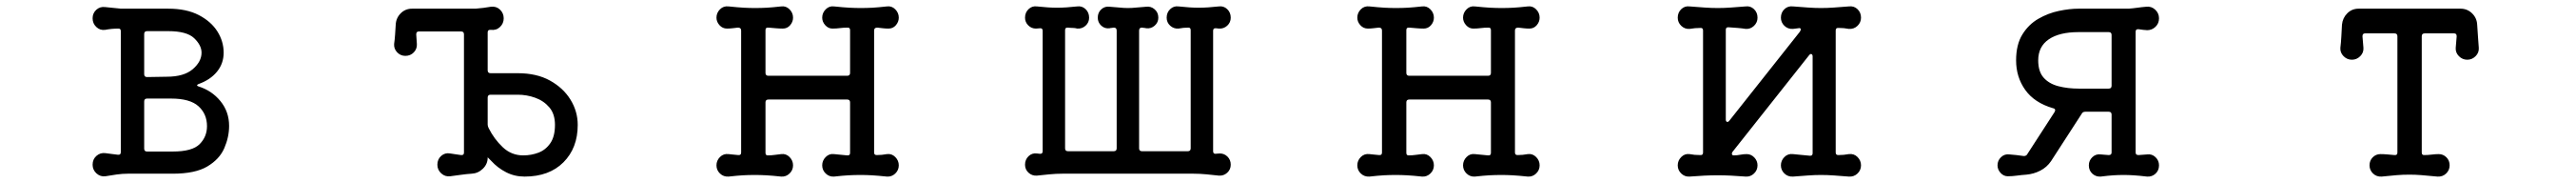

<svg xmlns="http://www.w3.org/2000/svg" viewBox="-20 -532 8040 570"><path d="M309 17Q293 19 281 8Q269 -3 269 -19Q269 -36 281 -46.5Q293 -57 309 -55Q318 -54 328 -52.5Q338 -51 348 -50H350Q357 -50 357 -58V-435Q357 -443 350 -443Q339 -443 328.5 -442Q318 -441 308 -439Q292 -437 280.5 -448Q269 -459 269 -475Q269 -491 280.5 -501.5Q292 -512 308 -510Q320 -509 332.5 -507.5Q345 -506 358 -505H505Q562 -505 600.5 -485Q639 -465 658.5 -434Q678 -403 678 -368Q678 -334 657 -308.5Q636 -283 599 -270Q591 -266 599 -263Q641 -250 668 -217Q695 -184 695 -140Q695 -105 680 -70.5Q665 -36 627 -13.5Q589 9 519 9H379Q362 9 344 11.5Q326 14 309 17ZM439 -435Q430 -435 430 -426V-301Q430 -292 439 -292L500 -293Q554 -293 581.5 -316.5Q609 -340 609 -368Q609 -391 586 -413Q563 -435 505 -435ZM439 -225Q430 -225 430 -216V-69Q430 -60 439 -60H519Q580 -60 603 -83Q626 -106 626 -139Q626 -177 599.5 -201Q573 -225 514 -225Z M1502 -313Q1502 -304 1511 -304H1596Q1655 -304 1696.5 -281Q1738 -258 1760.5 -221.5Q1783 -185 1783 -143Q1783 -71 1738.5 -26.5Q1694 18 1617 18Q1586 18 1559.5 4.5Q1533 -9 1513 -31L1502 -42V-41Q1502 -21 1487 -6.5Q1472 8 1452 9Q1436 10 1418.5 12.5Q1401 15 1385 17Q1369 19 1357 8Q1345 -3 1345 -19Q1345 -36 1357 -46.5Q1369 -57 1385 -54Q1393 -53 1401.5 -51.5Q1410 -50 1419 -49H1421Q1428 -49 1428 -57V-425Q1428 -434 1419 -434H1287Q1279 -434 1279 -425L1281 -395Q1282 -380 1271.5 -369Q1261 -358 1245 -358Q1230 -358 1219.5 -369Q1209 -380 1210 -395Q1212 -409 1213 -424Q1214 -439 1215 -455Q1216 -476 1230.5 -490.5Q1245 -505 1266 -505H1464Q1490 -507 1512 -511Q1529 -513 1540.5 -502Q1552 -491 1552 -475Q1552 -459 1540.5 -448Q1529 -437 1512 -439H1509Q1502 -439 1502 -431ZM1613 -48Q1638 -48 1660.5 -56.5Q1683 -65 1697.5 -86Q1712 -107 1712 -143Q1712 -177 1694.5 -197.5Q1677 -218 1650.5 -227.5Q1624 -237 1596 -237H1511Q1502 -237 1502 -228V-144Q1502 -139 1505 -133Q1522 -99 1549 -73.5Q1576 -48 1613 -48Z M2748 -52Q2763 -54 2774 -43Q2785 -32 2785 -17Q2785 -2 2774 8.5Q2763 19 2748 18Q2719 15 2701 14Q2683 13 2666 13Q2646 13 2628 14Q2610 15 2583 18Q2568 19 2557 8.5Q2546 -2 2546 -17Q2546 -32 2557 -43Q2568 -54 2583 -52Q2593 -51 2603.5 -50Q2614 -49 2624 -48H2626Q2633 -48 2633 -56V-213Q2633 -222 2624 -222H2378Q2369 -222 2369 -213V-56Q2369 -48 2376 -48Q2387 -48 2397.5 -49.5Q2408 -51 2418 -52Q2433 -54 2444 -43Q2455 -32 2455 -17Q2455 -2 2444 8.5Q2433 19 2418 18Q2390 15 2371.5 14Q2353 13 2336 13Q2316 13 2298.5 14Q2281 15 2254 18Q2238 19 2227 8.5Q2216 -2 2216 -17Q2216 -32 2227 -43Q2238 -54 2254 -52Q2261 -51 2268.5 -50.5Q2276 -50 2284 -49H2286Q2293 -49 2293 -57V-437Q2293 -446 2283 -446Q2274 -445 2265.5 -444Q2257 -443 2249 -443Q2235 -443 2225.5 -453.5Q2216 -464 2216 -477Q2216 -492 2227 -503Q2238 -514 2254 -512Q2283 -509 2301 -508Q2319 -507 2336 -507Q2356 -507 2373.5 -508Q2391 -509 2418 -512Q2433 -514 2444 -503Q2455 -492 2455 -477Q2455 -464 2446 -453.5Q2437 -443 2423 -443Q2413 -443 2401.5 -444Q2390 -445 2378 -446H2376Q2369 -446 2369 -438V-305Q2369 -296 2378 -296H2624Q2633 -296 2633 -305V-438Q2633 -446 2626 -446Q2613 -446 2601.5 -444.5Q2590 -443 2578 -443Q2565 -443 2555.5 -453.5Q2546 -464 2546 -477Q2546 -492 2557 -503Q2568 -514 2583 -512Q2612 -509 2630.5 -508Q2649 -507 2666 -507Q2686 -507 2703.5 -508Q2721 -509 2748 -512Q2763 -514 2774 -503Q2785 -492 2785 -477Q2785 -464 2776 -453.5Q2767 -443 2753 -443Q2744 -443 2735.5 -444Q2727 -445 2718 -446Q2708 -446 2708 -437V-57Q2708 -49 2716 -49Q2732 -49 2748 -52Z M3787 -54Q3801 -54 3811 -44Q3821 -34 3821 -19Q3821 -4 3810 6Q3799 16 3784 15Q3766 13 3745.5 11Q3725 9 3705 9H3295Q3276 9 3255 11Q3234 13 3216 15Q3201 16 3190 6Q3179 -4 3179 -19Q3179 -35 3190 -45.5Q3201 -56 3216 -54Q3218 -54 3220.5 -53.5Q3223 -53 3225 -53H3227Q3234 -53 3234 -61V-436Q3234 -444 3227 -444Q3223 -444 3220 -443.5Q3217 -443 3213 -443Q3199 -443 3189 -453Q3179 -463 3179 -477Q3179 -493 3190 -503.5Q3201 -514 3216 -512Q3235 -510 3250 -509Q3265 -508 3279 -508Q3293 -508 3308.5 -509Q3324 -510 3342 -512Q3357 -514 3368 -503.5Q3379 -493 3379 -477Q3379 -462 3368 -452Q3357 -442 3342 -443Q3335 -445 3328 -445Q3321 -445 3313 -446H3311Q3304 -446 3304 -438V-70Q3304 -61 3313 -61H3456Q3465 -61 3465 -70V-437Q3465 -446 3456 -446Q3452 -445 3449 -445Q3446 -445 3443 -444Q3428 -442 3417 -452Q3406 -462 3406 -477Q3406 -493 3417 -503Q3428 -513 3443 -511Q3460 -510 3473.5 -508.5Q3487 -507 3500 -507Q3513 -507 3527 -508.5Q3541 -510 3557 -511Q3572 -513 3583.5 -503Q3595 -493 3595 -477Q3595 -462 3583.5 -452Q3572 -442 3557 -444Q3554 -445 3551 -445Q3548 -445 3544 -446Q3535 -446 3535 -437V-70Q3535 -61 3544 -61H3687Q3696 -61 3696 -70V-438Q3696 -446 3689 -446Q3673 -446 3658 -443Q3643 -442 3632 -452Q3621 -462 3621 -477Q3621 -493 3632 -503.5Q3643 -514 3658 -512Q3677 -510 3692 -509Q3707 -508 3721 -508Q3735 -508 3750.5 -509Q3766 -510 3784 -512Q3799 -514 3810 -503.5Q3821 -493 3821 -477Q3821 -462 3810 -452Q3799 -442 3784 -443Q3782 -443 3779.5 -443.5Q3777 -444 3775 -444H3773Q3766 -444 3766 -436V-61Q3766 -53 3773 -53Q3775 -53 3779 -53.5Q3783 -54 3787 -54Z M4748 -52Q4763 -54 4774 -43Q4785 -32 4785 -17Q4785 -2 4774 8.5Q4763 19 4748 18Q4719 15 4701 14Q4683 13 4666 13Q4646 13 4628 14Q4610 15 4583 18Q4568 19 4557 8.5Q4546 -2 4546 -17Q4546 -32 4557 -43Q4568 -54 4583 -52Q4593 -51 4603.5 -50Q4614 -49 4624 -48H4626Q4633 -48 4633 -56V-213Q4633 -222 4624 -222H4378Q4369 -222 4369 -213V-56Q4369 -48 4376 -48Q4387 -48 4397.5 -49.5Q4408 -51 4418 -52Q4433 -54 4444 -43Q4455 -32 4455 -17Q4455 -2 4444 8.5Q4433 19 4418 18Q4390 15 4371.5 14Q4353 13 4336 13Q4316 13 4298.5 14Q4281 15 4254 18Q4238 19 4227 8.5Q4216 -2 4216 -17Q4216 -32 4227 -43Q4238 -54 4254 -52Q4261 -51 4268.5 -50.5Q4276 -50 4284 -49H4286Q4293 -49 4293 -57V-437Q4293 -446 4283 -446Q4274 -445 4265.5 -444Q4257 -443 4249 -443Q4235 -443 4225.5 -453.5Q4216 -464 4216 -477Q4216 -492 4227 -503Q4238 -514 4254 -512Q4283 -509 4301 -508Q4319 -507 4336 -507Q4356 -507 4373.5 -508Q4391 -509 4418 -512Q4433 -514 4444 -503Q4455 -492 4455 -477Q4455 -464 4446 -453.5Q4437 -443 4423 -443Q4413 -443 4401.5 -444Q4390 -445 4378 -446H4376Q4369 -446 4369 -438V-305Q4369 -296 4378 -296H4624Q4633 -296 4633 -305V-438Q4633 -446 4626 -446Q4613 -446 4601.5 -444.5Q4590 -443 4578 -443Q4565 -443 4555.5 -453.5Q4546 -464 4546 -477Q4546 -492 4557 -503Q4568 -514 4583 -512Q4612 -509 4630.5 -508Q4649 -507 4666 -507Q4686 -507 4703.5 -508Q4721 -509 4748 -512Q4763 -514 4774 -503Q4785 -492 4785 -477Q4785 -464 4776 -453.5Q4767 -443 4753 -443Q4744 -443 4735.5 -444Q4727 -445 4718 -446Q4708 -446 4708 -437V-57Q4708 -49 4716 -49Q4732 -49 4748 -52Z M5750 -52Q5766 -54 5777 -43Q5788 -32 5788 -17Q5788 -2 5777 8.5Q5766 19 5750 18Q5725 16 5704 14.5Q5683 13 5663 13Q5644 13 5623 14.5Q5602 16 5576 18Q5560 19 5549 8.5Q5538 -2 5538 -17Q5538 -32 5549 -43Q5560 -54 5576 -52Q5588 -51 5601.5 -49.5Q5615 -48 5628 -47H5630Q5637 -47 5637 -55V-356Q5637 -362 5633.5 -363.5Q5630 -365 5626 -360L5387 -59Q5385 -57 5385 -53Q5385 -48 5391 -48Q5401 -48 5411 -50Q5421 -52 5431 -52Q5445 -52 5455 -41.5Q5465 -31 5465 -17Q5465 -2 5454 8.5Q5443 19 5428 18Q5403 16 5382 15Q5361 14 5341 14Q5320 14 5299 15Q5278 16 5253 18Q5238 19 5227 8.5Q5216 -2 5216 -17Q5216 -32 5227 -43Q5238 -54 5253 -52Q5268 -49 5286 -49H5288Q5295 -49 5295 -57V-437Q5295 -445 5288 -445Q5270 -445 5253 -442Q5238 -441 5227 -451.5Q5216 -462 5216 -477Q5216 -493 5227 -503.5Q5238 -514 5253 -512Q5279 -510 5300 -508.5Q5321 -507 5341 -507Q5361 -507 5381.5 -508.5Q5402 -510 5428 -512Q5443 -514 5454 -503.5Q5465 -493 5465 -477Q5465 -462 5454 -451.5Q5443 -441 5428 -442Q5416 -444 5402.5 -445Q5389 -446 5375 -447H5373Q5366 -447 5366 -439V-160Q5366 -154 5369.5 -152.5Q5373 -151 5377 -156L5597 -433Q5600 -438 5600 -440Q5600 -446 5592 -444L5576 -442Q5560 -441 5549 -451.5Q5538 -462 5538 -477Q5538 -493 5549 -503.5Q5560 -514 5576 -512Q5602 -510 5623 -508.5Q5644 -507 5663 -507Q5683 -507 5703.5 -508.5Q5724 -510 5750 -512Q5766 -514 5777 -503.5Q5788 -493 5788 -477Q5788 -462 5777 -451.5Q5766 -441 5750 -442Q5735 -445 5718 -445H5716Q5709 -445 5709 -437V-57Q5709 -49 5717 -49Q5734 -49 5750 -52Z M6681 -51Q6696 -53 6707 -42.5Q6718 -32 6718 -17Q6718 -1 6707 9Q6696 19 6681 18Q6655 15 6638.5 14Q6622 13 6608 13Q6592 13 6576 14Q6560 15 6536 18Q6521 19 6510 9Q6499 -1 6499 -17Q6499 -32 6510 -42.5Q6521 -53 6536 -51L6561 -49Q6570 -49 6570 -57V-175Q6570 -184 6561 -184H6488Q6480 -184 6477 -178L6381 -30Q6368 -11 6347.5 -0.5Q6327 10 6304 12Q6289 13 6274.5 15Q6260 17 6246 17Q6233 17 6223.5 6.5Q6214 -4 6214 -17Q6214 -32 6225 -42.5Q6236 -53 6251 -51Q6262 -50 6273 -49Q6284 -48 6296 -46Q6304 -46 6307 -52L6392 -183Q6394 -187 6394 -188Q6394 -194 6387 -195Q6329 -212 6300.5 -252Q6272 -292 6272 -344Q6272 -393 6291.5 -424.5Q6311 -456 6341.5 -473.5Q6372 -491 6405.5 -498Q6439 -505 6467 -505H6623Q6637 -506 6651 -508Q6665 -510 6678 -511Q6694 -513 6706 -502Q6718 -491 6718 -475Q6718 -459 6707 -448.5Q6696 -438 6681 -438Q6676 -438 6669 -439Q6662 -440 6654 -441H6652Q6645 -441 6645 -433V-57Q6645 -49 6654 -49ZM6467 -256H6561Q6570 -256 6570 -265V-423Q6570 -432 6561 -432H6467Q6407 -432 6374 -409.5Q6341 -387 6341 -344Q6341 -309 6358 -290Q6375 -271 6404 -263.5Q6433 -256 6467 -256Z M7716 -383Q7717 -368 7706 -357Q7695 -346 7680 -346Q7665 -346 7654 -357Q7643 -368 7644 -383L7647 -419Q7647 -428 7639 -428H7547Q7538 -428 7538 -419V-57Q7538 -49 7545 -49Q7557 -49 7569 -50.5Q7581 -52 7591 -52Q7605 -52 7615 -42Q7625 -32 7625 -17Q7625 -2 7614 8.5Q7603 19 7587 18Q7556 15 7537 13.5Q7518 12 7500 12Q7479 12 7460.5 13.5Q7442 15 7413 18Q7397 19 7386 8.5Q7375 -2 7375 -17Q7375 -32 7385 -42Q7395 -52 7409 -52Q7419 -52 7430.5 -51Q7442 -50 7453 -49H7455Q7462 -49 7462 -57V-419Q7462 -428 7453 -428H7361Q7353 -428 7353 -419L7356 -383Q7357 -368 7346 -357Q7335 -346 7320 -346Q7305 -346 7294 -357Q7283 -368 7284 -383Q7286 -399 7287 -417.5Q7288 -436 7289 -455Q7291 -476 7305.5 -490.5Q7320 -505 7341 -505H7659Q7680 -505 7695 -490.5Q7710 -476 7711 -455Q7712 -436 7713.5 -417.5Q7715 -399 7716 -383Z"/></svg>

Font: Kiwi Maru
Style: Regular
Weight: 400
Designer: Hiroki-Chan
Version: Version 1.100